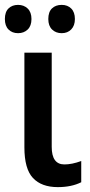

<svg xmlns="http://www.w3.org/2000/svg" viewBox="-35 -757 370 787"><path d="M177 -155Q177 -83 229 -83Q260 -83 298 -97V-10Q258 10 202 10Q135 10 100 -27.5Q65 -65 65 -153V-541H177ZM39 -737Q63 -737 78.5 -722Q94 -707 94 -679Q94 -651 78.5 -636Q63 -621 39 -621Q15 -621 0 -636Q-15 -651 -15 -679Q-15 -708 0 -722.5Q15 -737 39 -737ZM218 -737Q242 -737 257 -722Q272 -707 272 -679Q272 -652 257 -636.5Q242 -621 218 -621Q194 -621 178.5 -636Q163 -651 163 -679Q163 -708 178 -722.5Q193 -737 218 -737Z"/></svg>

Font: Noto Sans Display Medium Narrow
Style: Regular
Weight: 500
Width: 4
Designer: Monotype Design team
Foundry: Monotype Imaging Inc.
Version: Version 1.000